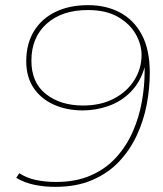

<svg xmlns="http://www.w3.org/2000/svg" viewBox="-20 -723 632 746"><path d="M322 -703Q393 -703 447 -674Q501 -645 531.5 -587Q562 -529 562 -440Q562 -379 550 -316.5Q538 -254 511.5 -197Q485 -140 442.5 -95Q400 -50 338.5 -23.5Q277 3 195 3Q152 3 113.5 -5Q75 -13 43 -32L55 -50Q84 -31 120.5 -23.5Q157 -16 197 -16Q275 -16 333 -41.5Q391 -67 431 -111Q471 -155 495.5 -210.5Q520 -266 531 -327Q542 -388 542 -446Q542 -455 542 -462Q525 -403 487.5 -365.5Q450 -328 401 -311Q352 -294 302 -294Q239 -294 189 -316.5Q139 -339 110.5 -381.5Q82 -424 82 -485Q82 -553 112 -602Q142 -651 196 -677Q250 -703 322 -703ZM321 -684Q221 -684 161.5 -631Q102 -578 102 -487Q102 -402 158.5 -357.5Q215 -313 303 -313Q371 -313 422 -339.5Q473 -366 501.5 -411Q530 -456 530 -509Q530 -551 507 -591Q484 -631 438 -657.5Q392 -684 321 -684Z"/></svg>

Font: Montserrat Thin
Style: Italic
Weight: 100
Italic angle: -11.3°
Designer: Julieta Ulanovsky
Foundry: Julieta Ulanovsky
Version: Version 9.000; ttfautohint (v1.8.4.7-5d5b)